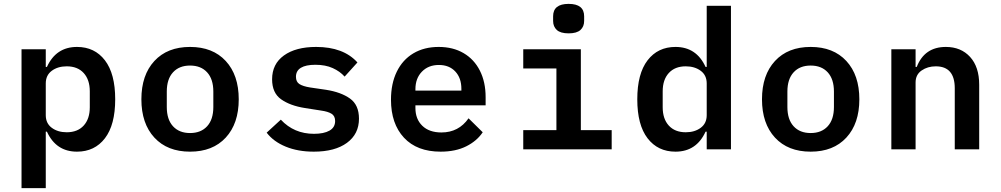

<svg xmlns="http://www.w3.org/2000/svg" viewBox="-20 -770 5160 990"><path d="M91 -516H216V-425H222Q269 -528 377 -528Q468 -528 521 -459Q574 -390 574 -258Q574 -126 521 -57Q468 12 377 12Q269 12 222 -91H216V200H91ZM324 -88Q380 -88 411.5 -122.5Q443 -157 443 -217V-299Q443 -359 411.5 -393.5Q380 -428 324 -428Q278 -428 247 -405Q216 -382 216 -340V-176Q216 -134 247 -111Q278 -88 324 -88Z M709 -258Q709 -383 776 -455.5Q843 -528 960 -528Q1077 -528 1144 -455.5Q1211 -383 1211 -258Q1211 -133 1144 -60.5Q1077 12 960 12Q843 12 776 -60.5Q709 -133 709 -258ZM960 -84Q1016 -84 1048 -119Q1080 -154 1080 -218V-298Q1080 -362 1048 -397Q1016 -432 960 -432Q904 -432 872 -397Q840 -362 840 -298V-218Q840 -154 872 -119Q904 -84 960 -84Z M1355 -86 1428 -153Q1496 -80 1599 -80Q1650 -80 1679 -96.5Q1708 -113 1708 -146Q1708 -172 1689.5 -183.5Q1671 -195 1635 -200L1552 -213Q1476 -225 1429.5 -258Q1383 -291 1383 -361Q1383 -440 1444 -484Q1505 -528 1610 -528Q1751 -528 1823 -448L1757 -375Q1733 -402 1695.5 -419Q1658 -436 1606 -436Q1557 -436 1531.5 -420.5Q1506 -405 1506 -374Q1506 -348 1524 -336.5Q1542 -325 1579 -319L1661 -307Q1738 -295 1784.5 -262Q1831 -229 1831 -158Q1831 -79 1769 -33.5Q1707 12 1598 12Q1516 12 1453 -14Q1390 -40 1355 -86Z M1996 -256Q1996 -339 2026 -400.5Q2056 -462 2111.5 -495Q2167 -528 2242 -528Q2316 -528 2370.5 -496Q2425 -464 2454.5 -405.5Q2484 -347 2484 -269V-227H2122V-213Q2122 -156 2157.5 -121.5Q2193 -87 2256 -87Q2345 -87 2396 -160L2469 -88Q2439 -43 2384 -15.5Q2329 12 2252 12Q2130 12 2063 -60Q1996 -132 1996 -256ZM2359 -303V-312Q2359 -368 2327.5 -401.5Q2296 -435 2243 -435Q2189 -435 2155.5 -400.5Q2122 -366 2122 -310V-303Z M2832 -662V-686Q2832 -750 2912 -750Q2992 -750 2992 -686V-662Q2992 -633 2973 -615.5Q2954 -598 2912 -598Q2870 -598 2851 -615.5Q2832 -633 2832 -662ZM2678 -99H2849V-417H2678V-516H2975V-99H3134V0H2678Z M3624 -91H3618Q3571 12 3463 12Q3372 12 3319 -57Q3266 -126 3266 -258Q3266 -390 3319 -459Q3372 -528 3463 -528Q3571 -528 3618 -425H3624V-740H3749V0H3624ZM3516 -88Q3562 -88 3593 -111Q3624 -134 3624 -176V-340Q3624 -382 3593 -405Q3562 -428 3516 -428Q3460 -428 3428.5 -393.5Q3397 -359 3397 -299V-217Q3397 -157 3428.5 -122.5Q3460 -88 3516 -88Z M3909 -258Q3909 -383 3976 -455.5Q4043 -528 4160 -528Q4277 -528 4344 -455.5Q4411 -383 4411 -258Q4411 -133 4344 -60.5Q4277 12 4160 12Q4043 12 3976 -60.5Q3909 -133 3909 -258ZM4160 -84Q4216 -84 4248 -119Q4280 -154 4280 -218V-298Q4280 -362 4248 -397Q4216 -432 4160 -432Q4104 -432 4072 -397Q4040 -362 4040 -298V-218Q4040 -154 4072 -119Q4104 -84 4160 -84Z M4576 0V-516H4701V-425H4707Q4747 -528 4857 -528Q4935 -528 4982 -476.5Q5029 -425 5029 -333V0H4903V-315Q4903 -428 4805 -428Q4763 -428 4732 -406.5Q4701 -385 4701 -345V0Z"/></svg>

Font: Writer SemiBold
Style: Regular
Weight: 600
Monospace: yes
Designer: Mike Abbink, Paul van der Laan, Pieter van Rosmalen
Foundry: Bold Monday
Version: Version 2.001 2020